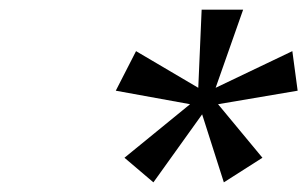

<svg xmlns="http://www.w3.org/2000/svg" viewBox="-20 -770 637 398"><path d="M238 -443 374 -554 220 -582 262 -664 391 -588 398 -750H484L427 -588L586 -664L597 -582L432 -554L524 -443L444 -392L399 -533L298 -392Z"/></svg>

Font: Teachers[wght] Italic
Style: Regular
Weight: 400
Designer: Alfredo Marco Pradil & Chank Diesel
Version: Version 1.000;Glyphs 3.1.2 (3151)